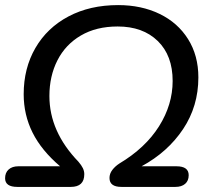

<svg xmlns="http://www.w3.org/2000/svg" viewBox="-21 -734 825 754"><path d="M-1 -34Q-1 -56 13 -68.5Q27 -81 51 -81H215Q142 -143 107 -213Q72 -283 72 -364Q72 -466 118 -545.5Q164 -625 248 -669.5Q332 -714 443 -714Q534 -714 605.5 -679.5Q677 -645 717.5 -580.5Q758 -516 758 -430Q758 -317 698 -227Q638 -137 535 -81H672Q720 -81 720 -46Q720 -24 706 -12Q692 0 668 0H456Q409 0 409 -35Q409 -52 420 -66.5Q431 -81 448 -92Q550 -153 603.5 -238Q657 -323 657 -416Q657 -516 598.5 -573Q540 -630 441 -630Q357 -630 296.5 -594.5Q236 -559 204.5 -497Q173 -435 173 -357Q173 -217 287 -99Q299 -85 304.5 -73.5Q310 -62 310 -50Q310 0 257 0H47Q-1 0 -1 -34Z"/></svg>

Font: SN Pro
Style: Italic
Weight: 400
Italic angle: -9°
Designer: Tobias Whetton
Foundry: Supernotes
Version: Version 1.003